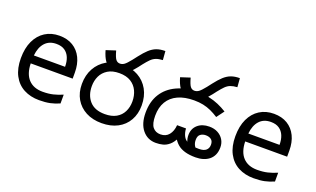

<svg xmlns="http://www.w3.org/2000/svg" viewBox="-78 -1146 2597 1579"><g transform="rotate(20 1220.5 -356.5)"><path d="M292 -546Q361 -546 410.5 -516Q460 -486 486.5 -431.5Q513 -377 513 -304V-251H146Q148 -160 192.5 -112.5Q237 -65 317 -65Q368 -65 407.5 -74.5Q447 -84 489 -102V-25Q448 -7 408 1.5Q368 10 313 10Q237 10 178.5 -21Q120 -52 87.5 -113.5Q55 -175 55 -264Q55 -352 84.5 -415Q114 -478 167.5 -512Q221 -546 292 -546ZM291 -474Q228 -474 191.5 -433.5Q155 -393 148 -321H421Q421 -367 407 -401Q393 -435 364.5 -454.5Q336 -474 291 -474Z M829 -425Q800 -425 773.5 -436Q747 -447 725 -477.5Q703 -508 687 -564L770 -591Q785 -536 799 -518Q813 -500 835 -500Q855 -500 872.5 -512.5Q890 -525 922 -565L953 -605Q987 -649 1015.5 -675Q1044 -701 1076 -713Q1108 -725 1152 -725L1158 -648Q1123 -646 1099.5 -637Q1076 -628 1056.5 -608.5Q1037 -589 1011 -556L988 -526Q960 -490 935 -468Q910 -446 884.5 -435.5Q859 -425 829 -425ZM599 -236Q599 -314 632 -373.5Q665 -433 723.5 -466.5Q782 -500 860 -500Q939 -500 997.5 -467.5Q1056 -435 1089 -376Q1122 -317 1122 -237Q1122 -163 1090 -106.5Q1058 -50 999 -19Q940 12 860 12Q781 12 722.5 -19Q664 -50 631.5 -105.5Q599 -161 599 -236ZM682 -248Q682 -167 727 -117Q772 -67 860 -67Q920 -67 959.5 -89.5Q999 -112 1019 -152Q1039 -192 1039 -242Q1039 -293 1019.5 -334.5Q1000 -376 960.5 -400.5Q921 -425 860 -425Q799 -425 759.5 -400.5Q720 -376 701 -336Q682 -296 682 -248Z M1481 -425Q1452 -425 1425.5 -436Q1399 -447 1377 -477.5Q1355 -508 1339 -564L1422 -591Q1437 -536 1451 -518Q1465 -500 1487 -500Q1507 -500 1524.5 -512.5Q1542 -525 1574 -565L1605 -605Q1639 -649 1667.5 -675Q1696 -701 1728 -713Q1760 -725 1804 -725L1810 -648Q1775 -646 1751.5 -637Q1728 -628 1708.5 -608.5Q1689 -589 1663 -556L1640 -526Q1612 -490 1587 -468Q1562 -446 1536.5 -435.5Q1511 -425 1481 -425ZM1683 12Q1628 12 1589 0.5Q1550 -11 1525 -32.5Q1500 -54 1483 -84L1499 -91Q1478 -48 1452 -25.5Q1426 -3 1397 4.5Q1368 12 1335 12Q1262 12 1217 -43Q1172 -98 1172 -194Q1172 -291 1214.5 -359Q1257 -427 1335.5 -463.5Q1414 -500 1520 -500Q1573 -500 1618 -490.5Q1663 -481 1702.5 -464Q1742 -447 1779 -424L1730 -358Q1696 -380 1663 -395Q1630 -410 1594 -417.5Q1558 -425 1514 -425Q1432 -425 1374 -398.5Q1316 -372 1285.5 -321Q1255 -270 1255 -197Q1255 -127 1279.5 -97Q1304 -67 1347 -67Q1394 -67 1420.5 -99.5Q1447 -132 1451 -185H1529Q1531 -146 1547.5 -116Q1564 -86 1600 -76Q1617 -69 1638.5 -66Q1660 -63 1687 -63Q1728 -63 1748 -80.5Q1768 -98 1768 -129Q1768 -160 1749.5 -174Q1731 -188 1702 -188Q1675 -188 1655.5 -173.5Q1636 -159 1636 -124Q1636 -99 1646 -79Q1656 -59 1670 -46L1604 -35Q1590 -57 1578 -83Q1566 -109 1566 -141Q1566 -197 1604.5 -231Q1643 -265 1706 -265Q1748 -265 1780 -248Q1812 -231 1830 -201.5Q1848 -172 1848 -135Q1848 -97 1835.5 -69.5Q1823 -42 1800.5 -24Q1778 -6 1748 3Q1718 12 1683 12Z M2169 -546Q2238 -546 2287.5 -516Q2337 -486 2363.5 -431.5Q2390 -377 2390 -304V-251H2023Q2025 -160 2069.5 -112.5Q2114 -65 2194 -65Q2245 -65 2284.5 -74.5Q2324 -84 2366 -102V-25Q2325 -7 2285 1.5Q2245 10 2190 10Q2114 10 2055.5 -21Q1997 -52 1964.5 -113.5Q1932 -175 1932 -264Q1932 -352 1961.5 -415Q1991 -478 2044.5 -512Q2098 -546 2169 -546ZM2168 -474Q2105 -474 2068.5 -433.5Q2032 -393 2025 -321H2298Q2298 -367 2284 -401Q2270 -435 2241.5 -454.5Q2213 -474 2168 -474Z"/></g></svg>

Font: ltelugu15
Style: Book
Weight: 400
Designer: Jelle Bosma - Monotype Design Team
Foundry: Monotype Imaging Inc.
Version: Version 2.003